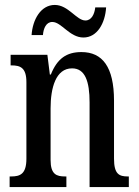

<svg xmlns="http://www.w3.org/2000/svg" viewBox="-20 -758 564 778"><path d="M318 -606C374 -606 406 -664 410 -728H366C363 -701 351 -675 326 -675C290 -675 257 -738 202 -738C145 -738 112 -678 108 -616H154C156 -643 167 -669 192 -669C229 -669 262 -606 318 -606ZM19 0H249V-43H244C209 -43 185 -51 185 -110V-319C185 -402 206 -481 272 -481C325 -481 343 -428 343 -343V0H502V-43H498C463 -43 442 -52 442 -115V-350C442 -487 395 -547 310 -547C250 -547 212 -521 186 -456H182L172 -536H23V-493H27C62 -493 87 -484 87 -425V-115C87 -52 61 -43 25 -43H19Z"/></svg>

Font: Noto Serif Georgian ExtraCondensed Medium
Style: Regular
Weight: 500
Width: 2
Designer: Monotype Design Team, Akaki Razmadze
Foundry: Google LLC
Version: Version 2.003